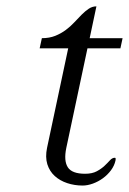

<svg xmlns="http://www.w3.org/2000/svg" viewBox="-20 -572 402 598"><path d="M339.8 -72.3Q336.4 -56.2 325.7 -41.7Q314.9 -27.3 300.5 -16.8Q286.1 -6.3 269.3 -0.2Q252.4 5.9 237.3 5.9Q211.9 5.9 189.2 -1.7Q166.5 -9.3 150.4 -23.9Q134.3 -38.6 127.4 -60.5Q120.6 -82.5 126.5 -111.3L192.4 -421.4H103.5L110.4 -453.1Q133.8 -453.1 152.1 -460.4Q170.4 -467.8 185.1 -478.8Q199.7 -489.7 211.7 -502.7Q223.6 -515.6 234.6 -526.6Q245.6 -537.6 256.6 -544.9Q267.6 -552.2 280.3 -552.2L259.3 -453.1H361.8L355 -421.4H252.4L186.5 -111.3Q178.2 -71.3 191.2 -51Q204.1 -30.8 245.1 -30.8Q267.1 -30.8 281.5 -38.6Q295.9 -46.4 305.7 -55.7Q315.4 -64.9 322.5 -72.8Q329.6 -80.6 337.4 -80.6Q340.3 -80.6 340.3 -77.4Q340.3 -74.2 339.8 -72.3Z"/></svg>

Font: Atsinvsda
Style: Italic
Weight: 400
Italic angle: -12°
Designer: Al Webster
Foundry: Al Webster and Michael Everson
Version: Version 2.000